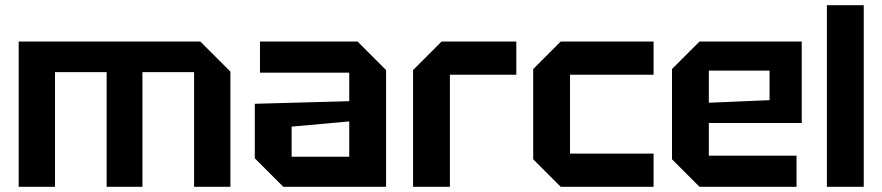

<svg xmlns="http://www.w3.org/2000/svg" viewBox="-20 -720 3401 740"><path d="M52 -560H752L868 -444V0H728V-442H529V0H391V-442H192V0H52Z M962 -110V-320L1326 -330V-440H982V-560H1358L1468 -450V0H1072ZM1104 -232V-116H1326V-252Z M1572 0V-450L1682 -560H1970V-432H1714V0Z M2035 -106V-454L2141 -560H2499V-432H2177V-128H2499V0H2141Z M2570 -106V-454L2676 -560H3070V-246H2712V-120H3050V0H2676ZM2712 -324 2946 -334V-448H2712Z M3167 0V-700H3309V0Z"/></svg>

Font: Tektur SemiBold
Style: Regular
Weight: 600
Designer: Adam Jagosz
Foundry: Adam Jagosz
Version: Version 1.005;gftools[0.9.30]